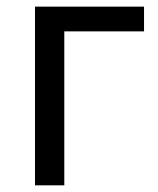

<svg xmlns="http://www.w3.org/2000/svg" viewBox="-20 -556 473 576"><path d="M412.1 -461.9H172.9V0H85V-536.1H412.1Z"/></svg>

Font: NotoSans
Style: Regular
Weight: 400
Designer: Monotype Design team
Foundry: Monotype Imaging Inc.
Version: Version 1.04; ttfautohint (v1.4.1)